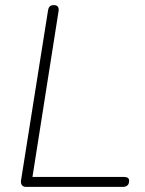

<svg xmlns="http://www.w3.org/2000/svg" viewBox="-20 -731 567 751"><path d="M82 0Q71 0 66 -6.5Q61 -13 62 -24L168 -691Q170 -702 175.5 -706.5Q181 -711 191 -711Q202 -711 206.5 -704.5Q211 -698 209 -687L107 -39H464Q474 -39 479.5 -35.5Q485 -32 485 -24Q485 -11 478 -5.5Q471 0 462 0Z"/></svg>

Font: Nunito ExtraLight ExtraLight
Style: Italic
Weight: 250
Italic angle: -9°
Version: Version 3.602